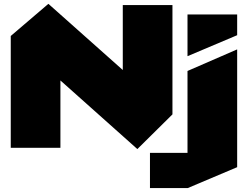

<svg xmlns="http://www.w3.org/2000/svg" viewBox="-20 -756 1278 982"><path d="M862 -172 608 -397V-730H862ZM35 0V-571L289 -345V0ZM682 6 35 -571V-572L227 -736H228L862 -172V-171L683 6ZM939 206V-393L1192 -503H1193V99L940 206ZM747 206V26H939V206ZM939 -469V-682H1193V-576L940 -469Z"/></svg>

Font: Foldit Black
Style: Regular
Weight: 900
Version: Version 1.003